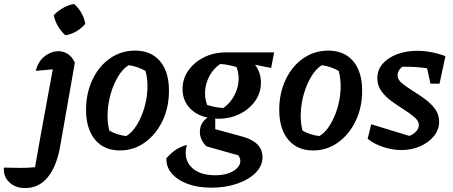

<svg xmlns="http://www.w3.org/2000/svg" viewBox="-150 -753 2302 975"><path d="M230 -435 155 -7Q137 93 92 147.5Q47 202 -22 202Q-73 202 -103.5 172Q-134 142 -130 98Q-94 99 -52.5 99.5Q-11 100 28 96Q37 47 43.5 7.5Q50 -32 58 -74L118 -401Q95 -399 74 -397Q53 -395 32 -393Q42 -439 75.5 -466Q109 -493 147 -493Q173 -493 195 -478.5Q217 -464 230 -435ZM226 -733Q248 -714 263.5 -687Q279 -660 283 -632Q265 -610 238 -594Q211 -578 182 -574Q161 -592 145 -619Q129 -646 123 -676Q143 -697 170 -712.5Q197 -728 226 -733Z M459 11Q378 11 332.5 -44Q287 -99 287 -195Q287 -280 319.5 -348.5Q352 -417 408.5 -456.5Q465 -496 536 -496Q617 -496 662.5 -442.5Q708 -389 708 -292Q708 -207 675 -138.5Q642 -70 585.5 -29.5Q529 11 459 11ZM491 -62Q521 -80 544 -117Q567 -154 581.5 -201Q596 -248 598.5 -298.5Q601 -349 589 -393Q548 -416 503 -422Q473 -403 450 -365Q427 -327 413 -279.5Q399 -232 396.5 -182.5Q394 -133 405 -90Q442 -68 491 -62Z M957 -150Q950 -150 943 -151V-97L1079 -60Q1183 -32 1183 45Q1183 89 1148.5 124Q1114 159 1055 179.5Q996 200 923 200Q854 200 802 180.5Q750 161 721.5 127Q693 93 695 50Q722 21 745 6Q768 -9 799 -17Q780 51 820 94Q860 137 944 137Q990 137 1022.5 122Q1055 107 1066 84Q1077 61 1061 36L898 -10Q865 -43 865 -83Q865 -129 904 -156Q846 -168 811.5 -206.5Q777 -245 777 -301Q777 -353 806.5 -395Q836 -437 886 -462Q936 -487 998 -487H1242L1227 -408L1145 -424Q1175 -386 1175 -333Q1175 -282 1146 -240.5Q1117 -199 1068 -174.5Q1019 -150 957 -150ZM985 -205Q1017 -228 1037 -263Q1057 -298 1061 -337Q1065 -376 1051 -413Q1032 -418 1011.5 -422.5Q991 -427 968 -428Q935 -405 915.5 -370.5Q896 -336 892 -296.5Q888 -257 902 -220Q929 -212 948.5 -208.5Q968 -205 985 -205Z M1440 11Q1359 11 1313.5 -44Q1268 -99 1268 -195Q1268 -280 1300.5 -348.5Q1333 -417 1389.5 -456.5Q1446 -496 1517 -496Q1598 -496 1643.5 -442.5Q1689 -389 1689 -292Q1689 -207 1656 -138.5Q1623 -70 1566.5 -29.5Q1510 11 1440 11ZM1472 -62Q1502 -80 1525 -117Q1548 -154 1562.5 -201Q1577 -248 1579.5 -298.5Q1582 -349 1570 -393Q1529 -416 1484 -422Q1454 -403 1431 -365Q1408 -327 1394 -279.5Q1380 -232 1377.5 -182.5Q1375 -133 1386 -90Q1423 -68 1472 -62Z M1717 -48 1735 -122 1928 -63Q1949 -70 1963 -85.5Q1977 -101 1977 -118Q1977 -138 1955.5 -157Q1934 -176 1903 -195.5Q1872 -215 1840.5 -237.5Q1809 -260 1787.5 -289Q1766 -318 1766 -356Q1766 -398 1793 -429Q1820 -460 1866 -477.5Q1912 -495 1970 -495Q2004 -495 2040.5 -488Q2077 -481 2112 -468L2082 -328H2036L2019 -406Q1968 -414 1914 -414Q1903 -414 1893 -414Q1869 -396 1869 -370Q1869 -349 1890.5 -331Q1912 -313 1943.5 -293.5Q1975 -274 2006 -251.5Q2037 -229 2058.5 -200.5Q2080 -172 2080 -135Q2080 -95 2054 -62.5Q2028 -30 1984.5 -10.5Q1941 9 1888 9Q1843 9 1796 -6.5Q1749 -22 1717 -48Z"/></svg>

Font: Piazzolla SemiBold
Style: Italic
Weight: 600
Italic angle: -11.3°
Designer: Juan Pablo del Peral
Foundry: Huerta Tipografica
Version: Version 1.330